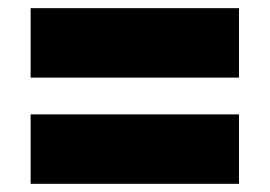

<svg xmlns="http://www.w3.org/2000/svg" viewBox="-20 -585 660 470"><path d="M55 -395V-565H565V-395ZM55 -135V-305H565V-135Z"/></svg>

Font: MOST Montserrat Black
Style: Regular
Weight: 900
Designer: Julieta Ulanovsky
Foundry: Julieta Ulanovsky
Version: Version 8.000;March 11, 2024;FontCreator 15.0.0.2926 64-bit